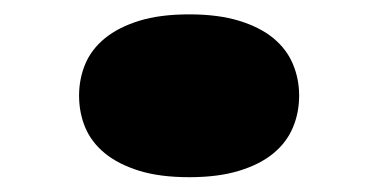

<svg xmlns="http://www.w3.org/2000/svg" viewBox="-20 -233 516 262"><path d="M87.9 -102.5Q87.9 -125.5 96.4 -145.8Q105 -166 123.3 -180.9Q141.6 -195.8 169.9 -204.6Q198.2 -213.4 238.3 -213.4Q277.8 -213.4 306.4 -204.6Q335 -195.8 353 -180.9Q371.1 -166 379.6 -145.8Q388.2 -125.5 388.2 -102.5Q388.2 -79.1 379.6 -58.8Q371.1 -38.6 353 -23.7Q335 -8.8 306.4 0Q277.8 8.8 238.3 8.8Q198.2 8.8 169.9 0Q141.6 -8.8 123.3 -23.7Q105 -38.6 96.4 -58.8Q87.9 -79.1 87.9 -102.5Z"/></svg>

Font: Poller One
Style: Regular
Weight: 400
Designer: Yvonne Schttler
Foundry: Yvonne Schttler
Version: Version 1.002